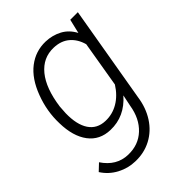

<svg xmlns="http://www.w3.org/2000/svg" viewBox="-214 -649 971 971"><g transform="rotate(-45 271.5 -164.0)"><path d="M285.6 -538.6Q333 -537.1 372.1 -516.1Q411.1 -495.1 433.6 -452.1L451.7 -528.3H505.9L417 -9.3Q407.7 57.1 375 107.9Q342.3 158.7 291.3 185.8Q240.2 212.9 177.7 210.9Q127.9 210 82.5 186Q36.6 161.6 8.8 118.2L44.9 84Q95.2 159.7 176.3 161.6Q248.5 163.6 297.1 117.9Q345.7 72.3 358.4 -6.3L371.1 -67.9Q300.8 12.7 201.7 9.8Q127.4 7.8 86.2 -47.1Q44.9 -102.1 43 -196.8Q40 -284.2 72.3 -369.6Q104.5 -455.1 159.9 -497.8Q215.3 -540.5 285.6 -538.6ZM104 -255.4 101.1 -210Q99.6 -129.9 128.9 -86.2Q158.2 -42.5 215.3 -40.5Q264.2 -38.6 306.6 -63.5Q349.1 -88.4 379.9 -137.2L421.4 -383.8Q408.2 -431.2 375.7 -458.7Q343.3 -486.3 292.5 -487.8Q217.8 -490.2 168.7 -430.2Q119.6 -370.1 104 -255.4Z"/></g></svg>

Font: TypoPRO Roboto
Style: Italic
Weight: 300
Italic angle: -12°
Designer: Google
Version: Version 2.136; 2016